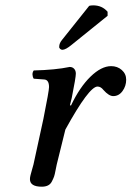

<svg xmlns="http://www.w3.org/2000/svg" viewBox="-20 -686 491 717"><path d="M91.8 -17.1Q91.8 -23.4 94 -32Q96.2 -40.5 99.6 -52.5Q103 -64.5 105 -71.8L142.1 -242.2Q163.1 -347.2 163.1 -360.8Q163.1 -388.2 145 -389.2L106 -392.1Q101.6 -398.9 101.3 -407.7Q101.1 -416.5 106 -422.9Q187 -424.8 240.2 -436Q250.5 -436 256.8 -429.2Q263.2 -422.4 263.2 -411.1Q263.2 -396.5 248 -320.8L241.2 -293L245.1 -292Q277.8 -360.8 318.1 -399.9Q358.4 -439 395 -439Q418.5 -439 434.8 -424.6Q451.2 -410.2 451.2 -388.2Q451.2 -364.7 437.5 -345.9Q423.8 -327.1 402.8 -327.1Q386.7 -327.1 366.2 -350.1Q356.4 -362.8 344.2 -362.8Q312.5 -362.8 224.1 -202.1L191.9 -71.8Q190.4 -66.4 187.5 -50.3Q184.6 -34.2 181.9 -26.6Q179.2 -19 173.8 -8.5Q168.5 2 158.9 6.6Q149.4 11.2 136.2 11.2Q91.8 11.2 91.8 -17.1ZM313 -664.1Q318.8 -666 328.1 -666Q361.3 -666 381.8 -642.1V-627L248 -519Q225.1 -500 212.9 -500Q208 -500 204.1 -503.9Q200.2 -507.8 201.2 -512.2Q201.2 -523.9 210.9 -536.1Z"/></svg>

Font: Common Serif Medium
Style: Italic
Weight: 500
Italic angle: -12°
Designer: Philipp H. Poll, Khaled Hosny
Foundry: Stefan Peev, Context Ltd.
Version: Version 1.026